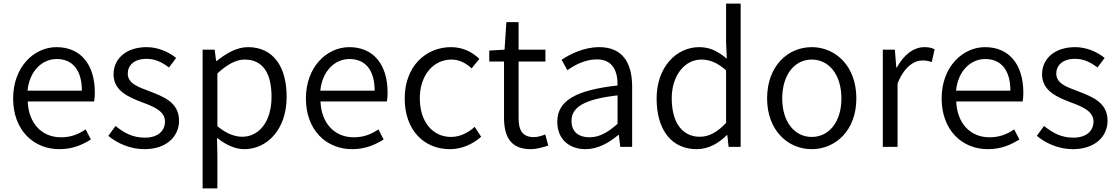

<svg xmlns="http://www.w3.org/2000/svg" viewBox="-20 -816 6212 1067"><path d="M310 13C384 13 439 -12 485 -41L456 -97C415 -69 373 -53 319 -53C211 -53 139 -132 134 -252H503C506 -266 507 -283 507 -301C507 -457 429 -554 294 -554C170 -554 53 -445 53 -269C53 -92 167 13 310 13ZM133 -312C144 -423 215 -488 295 -488C383 -488 435 -427 435 -312Z M782 13C907 13 975 -59 975 -145C975 -248 888 -279 808 -310C746 -333 690 -353 690 -407C690 -451 723 -489 795 -489C845 -489 883 -468 919 -441L959 -494C918 -527 859 -554 795 -554C678 -554 611 -487 611 -403C611 -311 695 -276 771 -247C831 -225 897 -199 897 -141C897 -91 860 -51 785 -51C717 -51 669 -78 622 -116L582 -61C632 -19 705 13 782 13Z M1106 231H1188V45L1186 -50C1236 -10 1288 13 1338 13C1462 13 1573 -94 1573 -278C1573 -445 1499 -554 1358 -554C1294 -554 1234 -517 1184 -477H1181L1173 -540H1106ZM1326 -56C1289 -56 1239 -71 1188 -115V-408C1243 -458 1292 -485 1339 -485C1447 -485 1489 -401 1489 -277C1489 -141 1420 -56 1326 -56Z M1937 13C2011 13 2066 -12 2112 -41L2083 -97C2042 -69 2000 -53 1946 -53C1838 -53 1766 -132 1761 -252H2130C2133 -266 2134 -283 2134 -301C2134 -457 2056 -554 1921 -554C1797 -554 1680 -445 1680 -269C1680 -92 1794 13 1937 13ZM1760 -312C1771 -423 1842 -488 1922 -488C2010 -488 2062 -427 2062 -312Z M2480 13C2545 13 2607 -14 2654 -56L2618 -111C2584 -80 2538 -55 2487 -55C2383 -55 2313 -141 2313 -269C2313 -398 2388 -485 2489 -485C2534 -485 2569 -465 2601 -436L2644 -489C2606 -524 2557 -554 2486 -554C2349 -554 2229 -450 2229 -269C2229 -91 2338 13 2480 13Z M2930 13C2960 13 2996 3 3027 -7L3010 -69C2992 -61 2967 -54 2947 -54C2882 -54 2862 -94 2862 -160V-474H3011V-540H2862V-693H2794L2784 -540L2699 -535V-474H2781V-163C2781 -57 2817 13 2930 13Z M3234 13C3302 13 3364 -22 3416 -66H3419L3427 0H3493V-335C3493 -465 3441 -554 3310 -554C3223 -554 3147 -514 3101 -484L3133 -426C3174 -455 3232 -486 3297 -486C3390 -486 3413 -414 3412 -341C3180 -315 3077 -257 3077 -139C3077 -41 3145 13 3234 13ZM3256 -53C3201 -53 3156 -79 3156 -144C3156 -218 3221 -264 3412 -286V-128C3357 -79 3310 -53 3256 -53Z M3852 13C3919 13 3976 -22 4019 -65H4022L4029 0H4096V-796H4015V-585L4019 -490C3970 -530 3928 -554 3865 -554C3740 -554 3629 -444 3629 -269C3629 -89 3716 13 3852 13ZM3869 -56C3770 -56 3713 -137 3713 -270C3713 -396 3785 -485 3877 -485C3924 -485 3967 -468 4015 -425V-133C3967 -82 3921 -56 3869 -56Z M4491 13C4623 13 4739 -91 4739 -269C4739 -450 4623 -554 4491 -554C4359 -554 4243 -450 4243 -269C4243 -91 4359 13 4491 13ZM4491 -55C4394 -55 4327 -141 4327 -269C4327 -398 4394 -485 4491 -485C4589 -485 4656 -398 4656 -269C4656 -141 4589 -55 4491 -55Z M4886 0H4968V-352C5005 -446 5061 -480 5106 -480C5128 -480 5140 -477 5158 -471L5174 -542C5156 -551 5140 -554 5117 -554C5056 -554 5001 -509 4964 -441H4961L4953 -540H4886Z M5470 13C5544 13 5599 -12 5645 -41L5616 -97C5575 -69 5533 -53 5479 -53C5371 -53 5299 -132 5294 -252H5663C5666 -266 5667 -283 5667 -301C5667 -457 5589 -554 5454 -554C5330 -554 5213 -445 5213 -269C5213 -92 5327 13 5470 13ZM5293 -312C5304 -423 5375 -488 5455 -488C5543 -488 5595 -427 5595 -312Z M5942 13C6067 13 6135 -59 6135 -145C6135 -248 6048 -279 5968 -310C5906 -333 5850 -353 5850 -407C5850 -451 5883 -489 5955 -489C6005 -489 6043 -468 6079 -441L6119 -494C6078 -527 6019 -554 5955 -554C5838 -554 5771 -487 5771 -403C5771 -311 5855 -276 5931 -247C5991 -225 6057 -199 6057 -141C6057 -91 6020 -51 5945 -51C5877 -51 5829 -78 5782 -116L5742 -61C5792 -19 5865 13 5942 13Z"/></svg>

Font: ChiuKong Gothic CL Normal
Style: Regular
Weight: 350
Designer: Ryoko NISHIZUKA 西塚涼子 (kana, bopomofo & ideographs); Paul D. Hunt (Latin, Greek & Cyrillic); Sandoll Communications 산돌커뮤니
Foundry: Adobe
Version: Version 1.300